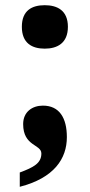

<svg xmlns="http://www.w3.org/2000/svg" viewBox="-20 -564 346 738"><path d="M152 -377C200 -377 241 -398 241 -461C241 -524 200 -544 152 -544C103 -544 64 -524 64 -461C64 -398 103 -377 152 -377ZM56 154C188 120 237 46 237 -37C237 -111 208 -158 145 -158C104 -158 69 -134 69 -87C69 -1 139 -10 139 26C139 63 110 79 56 99Z"/></svg>

Font: Noto Serif Gurmukhi ExtraBold
Style: Regular
Weight: 800
Designer: Vaibhav Singh and the Monotype Design Team
Foundry: Monotype Imaging Inc.
Version: Version 2.004